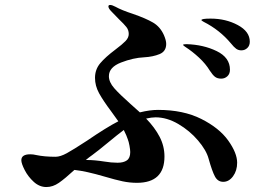

<svg xmlns="http://www.w3.org/2000/svg" viewBox="-20 -783 1040 774"><path d="M936 -127Q936 -95 919.5 -72.5Q903 -50 880 -50Q858 -50 846.5 -71.5Q835 -93 821 -143Q812 -177 778.5 -216.5Q745 -256 699 -283Q653 -310 607 -310Q591 -310 569 -305Q604 -269 623.5 -231.5Q643 -194 643 -152Q643 -46 532 -46Q503 -46 474.5 -52Q446 -58 402 -71Q327 -93 280 -98Q242 -63 217.5 -46Q193 -29 167 -29Q139 -29 116 -50Q93 -71 79.5 -97.5Q66 -124 66 -137Q66 -161 102 -161Q114 -161 126 -158Q159 -151 204 -151Q223 -151 249.5 -165.5Q276 -180 331 -216Q410 -270 457 -294L429 -333Q396 -377 379.5 -407Q363 -437 363 -469Q363 -503 384 -528Q405 -553 445 -583Q473 -604 486 -617.5Q499 -631 499 -646Q499 -662 489.5 -674Q480 -686 460 -705Q433 -733 427 -739Q417 -750 417 -757Q417 -763 424 -763Q432 -763 445 -756Q470 -742 516 -727Q568 -709 597 -692Q626 -675 641 -641Q650 -620 650 -606Q650 -576 623.5 -565Q597 -554 561 -552Q517 -550 468 -531Q419 -512 419 -476Q419 -452 440.5 -427.5Q462 -403 506 -364L544 -330Q584 -340 617 -340Q719 -340 791.5 -303.5Q864 -267 900 -216.5Q936 -166 936 -127ZM987 -615Q987 -599 977 -589.5Q967 -580 953 -580Q941 -580 932 -586.5Q923 -593 911 -608Q866 -662 801 -695Q792 -700 792 -702Q792 -708 829 -708Q890 -708 938.5 -682Q987 -656 987 -615ZM718 -602Q718 -605 732 -605Q800 -603 853.5 -577Q907 -551 907 -502Q907 -485 896.5 -475.5Q886 -466 872 -466Q856 -466 846.5 -473.5Q837 -481 826 -498Q809 -526 782 -551Q755 -576 727 -594Q718 -600 718 -602ZM479 -259Q450 -237 420 -212Q374 -174 352 -158Q339 -149 326 -138H331Q361 -138 399 -132Q429 -127 454 -127Q478 -127 491.5 -136.5Q505 -146 505 -170Q505 -179 502 -195.5Q499 -212 495 -222Q491 -235 479 -259Z"/></svg>

Font: Shippori Antique
Style: Regular
Weight: 400
Designer: FONTDASU
Foundry: FONTDASU / Google Inc. / but / Adobe
Version: Version 2.001